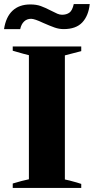

<svg xmlns="http://www.w3.org/2000/svg" viewBox="-36 -930 464 950"><path d="M114 -908Q144 -908 166 -900Q188 -892 217 -877Q236 -867 248 -862Q260 -857 271 -857Q293 -857 307.5 -867.5Q322 -878 329 -910H408Q402 -852 371 -819Q340 -786 279 -786Q256 -786 233.5 -794Q211 -802 177 -817Q135 -837 118 -837Q97 -837 83 -823.5Q69 -810 64 -786H-16Q-7 -846 26 -877Q59 -908 114 -908ZM27 -22Q73 -36 107 -43V-657Q92 -660 27 -679V-700H366V-677Q348 -672 285 -656V-42Q302 -39 344 -27Q349 -25 366 -20V0H27Z"/></svg>

Font: Trirong ExtraBold
Style: Regular
Weight: 800
Designer: Katatrad Team
Foundry: CadsonDemak
Version: Version 1.001